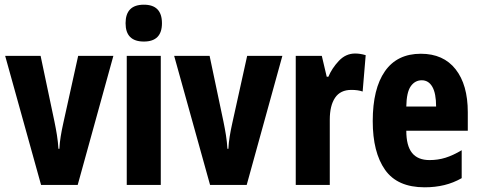

<svg xmlns="http://www.w3.org/2000/svg" viewBox="-20 -788 2043 818"><path d="M155 0 2 -550H153L212 -270Q218 -241 222.5 -213Q227 -185 229 -154H233Q234 -178 238.5 -206Q243 -234 250 -265L313 -550H463L311 0Z M593 -768Q670 -768 670 -689Q670 -611 593 -611Q515 -611 515 -689Q515 -768 593 -768ZM665 -550V0H520V-550Z M875 0 722 -550H873L932 -270Q938 -241 942.5 -213Q947 -185 949 -154H953Q954 -178 958.5 -206Q963 -234 970 -265L1033 -550H1183L1031 0Z M1493 -560Q1503 -560 1513.5 -558.5Q1524 -557 1538 -553L1525 -398Q1506 -405 1477 -405Q1430 -405 1407.5 -371.5Q1385 -338 1385 -278V0H1240V-550H1351L1372 -461H1379Q1394 -497 1423.5 -528.5Q1453 -560 1493 -560Z M1773 -559Q1869 -559 1921 -493Q1973 -427 1973 -310V-231H1711Q1711 -167 1735.5 -136.5Q1760 -106 1810 -106Q1846 -106 1878 -116Q1910 -126 1947 -148V-29Q1912 -9 1873 0.5Q1834 10 1789 10Q1673 10 1620.5 -64.5Q1568 -139 1568 -272Q1568 -410 1620 -484.5Q1672 -559 1773 -559ZM1777 -446Q1748 -446 1730 -420.5Q1712 -395 1711 -334H1838Q1838 -390 1822 -418Q1806 -446 1777 -446Z"/></svg>

Font: Noto Sans Lao Looped ExtraCondensed ExtraBold
Style: Regular
Weight: 800
Width: 2
Designer: Mark Frömberg, Ben Mitchell
Foundry: The Fontpad Ltd
Version: Version 1.002; ttfautohint (v1.8.4.7-5d5b)